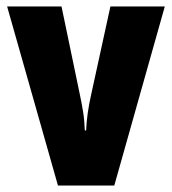

<svg xmlns="http://www.w3.org/2000/svg" viewBox="-20 -573 531 593"><path d="M159 0 2 -553H170L226 -284Q232 -256 236.5 -228.5Q241 -201 242 -170H246Q247 -196 251 -224Q255 -252 262 -283L321 -553H489L333 0Z"/></svg>

Font: Noto Sans Gurmukhi ExtraCondensed Black
Style: Regular
Weight: 900
Width: 2
Designer: Jelle Bosma - Monotype Design Team
Foundry: Monotype Imaging Inc.
Version: Version 2.004; ttfautohint (v1.8.4.7-5d5b)